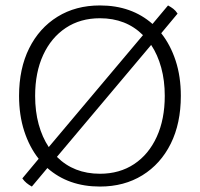

<svg xmlns="http://www.w3.org/2000/svg" viewBox="-20 -675 734 705"><path d="M154 -58 97 10Q86 4 77.5 -3Q69 -10 62 -20L122 -92Q88 -135 69 -193.5Q50 -252 50 -323Q50 -423 87 -497.5Q124 -572 191 -613.5Q258 -655 347 -655Q463 -655 540 -587L597 -655Q608 -649 616.5 -642.5Q625 -636 632 -625L572 -553Q606 -510 625 -452Q644 -394 644 -323Q644 -222 607 -147.5Q570 -73 503 -31.5Q436 10 347 10Q231 10 154 -58ZM159 -135 505 -546Q443 -608 347 -608Q275 -608 221.5 -572.5Q168 -537 138.5 -473Q109 -409 109 -323Q109 -266 122 -218.5Q135 -171 159 -135ZM535 -510 189 -99Q251 -37 347 -37Q419 -37 472.5 -72.5Q526 -108 555.5 -172.5Q585 -237 585 -323Q585 -379 572 -426.5Q559 -474 535 -510Z"/></svg>

Font: Scope One
Style: Regular
Weight: 400
Designer: Dalton Maag Ltd
Foundry: Dalton Maag Ltd
Version: Version 1.002; ttfautohint (v1.4.1) -l 11 -r 50 -G 50 -x 14 